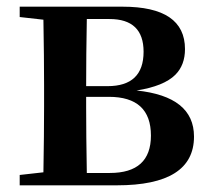

<svg xmlns="http://www.w3.org/2000/svg" viewBox="-20 -555 631 575"><path d="M39 0V-31L110 -39Q112 -153 112 -235V-300Q112 -382 110 -496L39 -504V-535H347Q534 -535 534 -408Q534 -360 505 -331Q471 -297 389 -284Q561 -266 561 -146Q561 0 330 0ZM240 -37H309Q432 -37 432 -149Q432 -265 306 -265H238V-235Q238 -151 240 -37ZM238 -297H302Q410 -297 410 -400Q410 -498 308 -498H240Q238 -390 238 -297Z"/></svg>

Font: GenRyuMin TW B
Style: Regular
Weight: 700
Version: Version 1.501;PS 1;hotconv 16.6.51;makeotf.lib2.5.65220